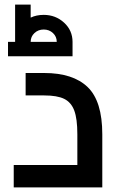

<svg xmlns="http://www.w3.org/2000/svg" viewBox="-20 -819 520 839"><path d="M427 -232V0H40V-98H318V-232Q318 -300 304.5 -336Q291 -372 260.5 -387Q230 -402 173 -402H92V-500H173Q299 -500 363 -438.5Q427 -377 427 -232ZM297 -636V-573H15V-636H46V-799H114V-742Q139 -754 171 -754Q223 -754 260 -720Q297 -686 297 -636ZM228 -636Q228 -659 211.5 -674.5Q195 -690 171 -690Q147 -690 130.5 -674.5Q114 -659 114 -636Z"/></svg>

Font: Cairo SemiBold
Style: Regular
Weight: 600
Designer: Mohamed Gaber, Accademia di Belle Arti di Urbino and others
Foundry: Kief Type Foundry, Accademia di Belle Arti di Urbino and others
Version: Version 3.011